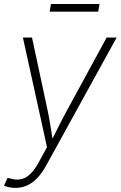

<svg xmlns="http://www.w3.org/2000/svg" viewBox="-32 -728 601 956"><path d="M-12.2 196.8 5.4 158.2 18.1 160.2Q46.4 169.4 71.3 164.6Q96.2 159.7 118.2 138.9Q140.1 118.2 160.6 80.6L202.1 4.9L82 -541H127.4L204.1 -183.1Q212.9 -141.6 219.5 -99.6Q226.1 -57.6 232.9 -16.6H218.8Q239.7 -57.6 260.5 -99.6Q281.2 -141.6 304.2 -183.1L499 -541H548.8L197.3 97.2Q176.8 134.3 153.3 158.7Q129.9 183.1 103 195.3Q76.2 207.5 44.9 207.5Q29.3 207.5 14.9 204.6Q0.5 201.7 -12.2 196.8ZM463.4 -708 457 -669.9H215.3L221.7 -708Z"/></svg>

Font: Inter 17pt ExtraLight
Style: Italic
Weight: 250
Italic angle: -9.3988°
Version: Version 4.001;git-66647c0bb